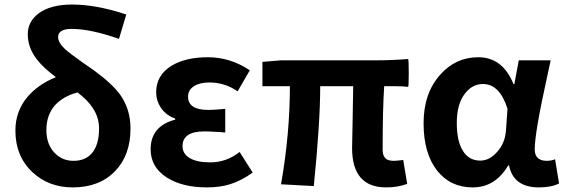

<svg xmlns="http://www.w3.org/2000/svg" viewBox="-20 -813 2494 847"><path d="M300.8 13.7Q195.3 13.7 124 -52.7Q47.9 -123 47.9 -237.3Q47.9 -321.3 100.6 -384.8Q147.5 -440.4 226.6 -472.7Q169.9 -514.6 140.6 -553.7Q102.5 -604.5 102.5 -662.1Q102.5 -717.8 150.4 -753.9Q203.1 -793 297.9 -793Q405.3 -793 537.1 -749L504.9 -641.6Q378.9 -685.5 296.9 -685.5Q236.3 -685.5 236.3 -649.4Q236.3 -625 267.6 -595.7Q287.1 -578.1 344.7 -537.1Q376 -515.6 392.6 -503.9Q474.6 -444.3 510.7 -394.5Q555.7 -330.1 555.7 -246.1Q555.7 -128.9 488.3 -58.6Q418.9 13.7 300.8 13.7ZM304.7 -103.5Q357.4 -103.5 386.7 -138.7Q417 -175.8 417 -246.1Q417 -294.9 389.6 -335.9Q368.2 -370.1 322.3 -405.3Q258.8 -388.7 221.7 -347.7Q184.6 -304.7 184.6 -239.3Q184.6 -176.8 220.7 -138.7Q253.9 -103.5 304.7 -103.5Z M893.6 13.7Q785.2 13.7 716.8 -29.3Q644.5 -75.2 644.5 -154.3Q644.5 -256.8 752.9 -285.2V-290Q712.9 -303.7 689.5 -337.9Q668.9 -369.1 668.9 -406.2Q668.9 -481.4 737.3 -523.4Q799.8 -560.5 896.5 -560.5Q996.1 -560.5 1082 -502.9L1028.3 -410.2Q971.7 -449.2 903.3 -449.2Q861.3 -449.2 835.4 -432.6Q809.6 -416 809.6 -386.7Q809.6 -328.1 899.4 -328.1Q916 -328.1 954.1 -331.1Q966.8 -332 973.6 -333V-228.5Q965.8 -229.5 949.2 -230.5Q903.3 -233.4 881.8 -233.4Q785.2 -233.4 785.2 -168Q785.2 -134.8 816.9 -115.7Q848.6 -96.7 908.2 -96.7Q978.5 -96.7 1037.1 -142.6L1094.7 -51.8Q1044.9 -15.6 994.1 0Q949.2 13.7 893.6 13.7Z M1683.6 13.7Q1533.2 13.7 1533.2 -160.2Q1533.2 -177.7 1535.2 -261.7Q1537.1 -379.9 1538.1 -432.6H1392.6Q1392.6 -273.4 1364.3 7.8L1219.7 0Q1258.8 -221.7 1258.8 -432.6H1137.7V-540L1218.8 -546.9H1499H1639.6Q1710 -546.9 1780.3 -552.7Q1783.2 -548.8 1783.2 -490.2Q1783.2 -431.6 1780.3 -429.7Q1761.7 -432.6 1727.5 -432.6H1674.8Q1668 -329.1 1668 -153.3Q1668 -126 1680.7 -114.3Q1691.4 -103.5 1717.8 -103.5Q1726.6 -103.5 1752 -106.4Q1756.8 -107.4 1758.8 -107.4L1776.4 -2Q1735.4 13.7 1683.6 13.7Z M2065.4 13.7Q1966.8 13.7 1908.2 -60.5Q1848.6 -136.7 1848.6 -269Q1848.6 -401.4 1921.9 -483.4Q1990.2 -560.5 2089.8 -560.5Q2197.3 -560.5 2245.1 -442.4H2249L2268.6 -546.9H2338.9H2409.2Q2404.3 -525.4 2394.5 -478.5Q2338.9 -227.5 2338.9 -154.3Q2338.9 -103.5 2392.6 -103.5Q2411.1 -103.5 2428.7 -110.4L2446.3 -3.9Q2413.1 13.7 2357.4 13.7Q2245.1 13.7 2225.6 -83H2221.7Q2165 13.7 2065.4 13.7ZM2098.6 -104.5Q2139.6 -104.5 2173.8 -143.6Q2208 -182.6 2211.9 -236.3L2218.8 -333Q2184.6 -442.4 2110.4 -442.4Q2063.5 -442.4 2031.2 -400.4Q1995.1 -354.5 1995.1 -270.5Q1995.1 -188.5 2023.4 -145.5Q2049.8 -104.5 2098.6 -104.5Z"/></svg>

Font: Bpmf GenSeki Gothic B
Style: B
Weight: 700
Foundry: But Ko
Version: Version 1.320